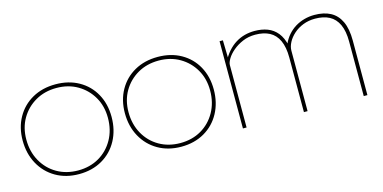

<svg xmlns="http://www.w3.org/2000/svg" viewBox="-58 -818 2224 1116"><g transform="rotate(-15 1053.5 -260.0)"><path d="M308 10Q229 10 168.5 -25Q108 -60 74 -122Q40 -184 40 -263Q40 -341 74 -401.5Q108 -462 168.5 -496Q229 -530 308 -530Q387 -530 447.5 -496Q508 -462 541.5 -401.5Q575 -341 575 -263Q575 -184 541.5 -122Q508 -60 447.5 -25Q387 10 308 10ZM308 -12Q379 -12 434 -44Q489 -76 521 -133Q553 -190 553 -263Q553 -334 521 -389Q489 -444 434 -476Q379 -508 308 -508Q237 -508 181.5 -476Q126 -444 94 -389Q62 -334 62 -263Q62 -190 94 -133Q126 -76 181.5 -44Q237 -12 308 -12Z M923 10Q844 10 783.5 -25Q723 -60 689 -122Q655 -184 655 -263Q655 -341 689 -401.5Q723 -462 783.5 -496Q844 -530 923 -530Q1002 -530 1062.5 -496Q1123 -462 1156.5 -401.5Q1190 -341 1190 -263Q1190 -184 1156.5 -122Q1123 -60 1062.5 -25Q1002 10 923 10ZM923 -12Q994 -12 1049 -44Q1104 -76 1136 -133Q1168 -190 1168 -263Q1168 -334 1136 -389Q1104 -444 1049 -476Q994 -508 923 -508Q852 -508 796.5 -476Q741 -444 709 -389Q677 -334 677 -263Q677 -190 709 -133Q741 -76 796.5 -44Q852 -12 923 -12Z M1295 0V-525H1315L1318 -393L1303 -396Q1321 -432 1343.5 -457.5Q1366 -483 1392 -499Q1418 -515 1446.5 -522.5Q1475 -530 1506 -530Q1549 -530 1583.5 -517Q1618 -504 1642 -474.5Q1666 -445 1677 -395L1665 -389L1671 -406Q1684 -436 1704.5 -459.5Q1725 -483 1750.5 -498.5Q1776 -514 1805.5 -522Q1835 -530 1866 -530Q1923 -530 1962.5 -509Q2002 -488 2023 -443.5Q2044 -399 2044 -328V0H2022V-328Q2022 -391 2003.5 -431Q1985 -471 1950 -489.5Q1915 -508 1864 -508Q1825 -508 1792 -495Q1759 -482 1735 -460.5Q1711 -439 1697.5 -413.5Q1684 -388 1684 -364V0H1662V-328Q1662 -391 1643.5 -431Q1625 -471 1590 -489.5Q1555 -508 1504 -508Q1463 -508 1429 -493.5Q1395 -479 1369.5 -457.5Q1344 -436 1330.5 -413.5Q1317 -391 1317 -376V0Z"/></g></svg>

Font: Lexend Deca Thin
Style: Regular
Weight: 250
Designer: Bonnie Shaver-Troup, Thomas Jockin
Foundry: Lexend
Version: Version 1.007